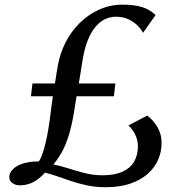

<svg xmlns="http://www.w3.org/2000/svg" viewBox="-20 -774 754 804"><path d="M421.5 10Q382 10 347 2.8Q312 -4.5 281 -14.8Q250 -25 222 -35Q194 -45 168.5 -51Q154 -35 137.8 -23Q121.5 -11 103 -4.5Q84.5 2 62.5 2Q45.5 2 32.2 -7Q19 -16 19 -33Q19 -45.5 27 -57Q35 -68.5 50.2 -77.8Q65.5 -87 88.5 -92.5Q111.5 -98 142.5 -98Q150.5 -109 157.8 -130Q165 -151 171.2 -177.2Q177.5 -203.5 182 -231Q185.5 -249.5 188.5 -272.8Q191.5 -296 194.5 -321.2Q197.5 -346.5 201.5 -371H109.5L116 -424.5H210Q212 -436.5 213.8 -448Q215.5 -459.5 217.2 -470.5Q219 -481.5 221 -492Q229.5 -547 253.5 -594.5Q277.5 -642 314 -678Q350.5 -714 396.2 -734.2Q442 -754.5 494 -754.5Q542.5 -754.5 575.2 -744.2Q608 -734 631.5 -711L579 -636.5Q572.5 -650 557.2 -665.8Q542 -681.5 518.8 -692.8Q495.5 -704 465 -704Q444.5 -704 423.2 -695.2Q402 -686.5 382.8 -665.2Q363.5 -644 348.2 -607Q333 -570 324.5 -514.5Q321.5 -495 317.8 -472Q314 -449 310 -424.5H463L457 -371H300.5Q298 -355.5 295.2 -337.5Q292.5 -319.5 289 -298.5Q280 -246.5 268 -207.5Q256 -168.5 240 -139Q224 -109.5 203.5 -85.5Q233.5 -79.5 266.8 -68.8Q300 -58 335.8 -49Q371.5 -40 408.5 -40Q460 -40 493 -55Q526 -70 541.8 -97.5Q557.5 -125 557.5 -162Q557.5 -188 545.5 -211.8Q533.5 -235.5 517.5 -248.5L596.5 -290Q612.5 -278 626.2 -261Q640 -244 648.5 -222Q657 -200 656.5 -173Q656.5 -138 642.2 -105.2Q628 -72.5 599 -46.5Q570 -20.5 526 -5.2Q482 10 421.5 10Z"/></svg>

Font: Merriweather 60pt
Style: Italic
Weight: 400
Italic angle: -7.8°
Version: Version 2.101